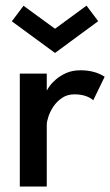

<svg xmlns="http://www.w3.org/2000/svg" viewBox="-20 -678 400 698"><path d="M150 0H52V-410.5H150V-350H151Q152.5 -354 160.8 -365.5Q169 -377 184.2 -390Q199.5 -403 221.5 -412.8Q243.5 -422.5 273 -422.5Q324.5 -422.5 360.5 -399L319 -313.5Q294 -335 250.5 -335Q224.5 -335 205.5 -322Q186.5 -309 174.2 -290.8Q162 -272.5 156 -254Q150 -235.5 150 -225ZM180 -485.5 23 -600.5 65.5 -657 180 -573.5 294.5 -657.5 337 -601Z"/></svg>

Font: Lucymar Sans Medium
Style: Regular
Weight: 500
Foundry: The League of Moveable Type (original font) / Main changes by Cristiano Sobral with portions from Mirco Monsees
Version: Version 2.001;August 30, 2020;FontCreator 13.0.0.2681 64-bit